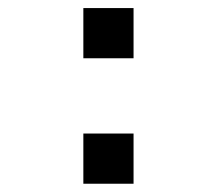

<svg xmlns="http://www.w3.org/2000/svg" viewBox="-20 -520 540 478"><path d="M187.5 -187.5Q187.5 -187.5 187.5 -62.5H312.5Q312.5 -62.5 312.5 -187.5ZM187.5 -500Q187.5 -500 187.5 -375H312.5Q312.5 -375 312.5 -500Z"/></svg>

Font: UnifontExMono
Style: Regular
Weight: 500
Version: Version 15.0.06